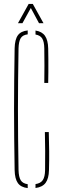

<svg xmlns="http://www.w3.org/2000/svg" viewBox="-20 -959 314 984"><path d="M122 5Q87 1 71.5 -20.8Q56 -42.5 55 -87Q53.5 -173.5 52.8 -250Q52 -326.5 52 -399.5Q52 -472.5 52.8 -548.8Q53.5 -625 55 -711Q56 -756.5 71.5 -778Q87 -799.5 122 -803V-783Q96.5 -780 86.2 -763.5Q76 -747 75 -711Q73.5 -625 72.8 -548.8Q72 -472.5 72 -399.5Q72 -326.5 72.8 -250Q73.5 -173.5 75 -87Q76 -52 86.2 -35.2Q96.5 -18.5 122 -15ZM207 -534Q208.5 -622.5 207 -711Q206.5 -745 196.5 -761.5Q186.5 -778 162 -782V-802.5Q195 -797.5 210.5 -775.5Q226 -753.5 227 -711Q227.5 -690.5 227.8 -656.5Q228 -622.5 227.8 -588.5Q227.5 -554.5 227 -534ZM162 4.5V-15.5Q188.5 -19.5 199.5 -36.2Q210.5 -53 211 -87Q212 -136 211.5 -184.8Q211 -233.5 210 -282H230Q231.5 -229.5 232 -184.5Q232.5 -139.5 231 -87Q230 -44 213.8 -22Q197.5 0 162 4.5ZM72 -840 127 -939H148L203 -840H180L138 -918L95 -840Z"/></svg>

Font: Big Shoulders Stencil Display Thin
Style: Regular
Weight: 100
Designer: Patric King
Foundry: XO Type Co
Version: Version 1.000